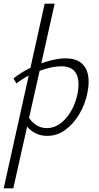

<svg xmlns="http://www.w3.org/2000/svg" viewBox="-42 -731 535 1040"><path d="M-22 289 200 -711H254L30 289ZM214 5Q181 5 155 -7Q129 -19 111 -38.5Q93 -58 83 -82L107 -106Q123 -76 150 -56.5Q177 -37 212 -37Q249 -37 282 -60Q315 -83 340 -124Q365 -165 377 -218Q392 -292 371 -332Q350 -372 289 -372Q266 -372 236.5 -366Q207 -360 174 -348Q141 -336 108.5 -319Q76 -302 47 -279L31 -306Q76 -342 127 -365.5Q178 -389 226.5 -402Q275 -415 312 -415Q366 -415 396 -391.5Q426 -368 434.5 -326.5Q443 -285 432 -231Q420 -168 388.5 -114.5Q357 -61 312.5 -28Q268 5 214 5Z"/></svg>

Font: Ysabeau Infant Light
Style: Italic
Weight: 300
Italic angle: -12°
Designer: Christian Thalmann (Catharsis Fonts)
Version: Version 2.001;gftools[0.9.30]; featfreeze: ss01,ss02,lnum